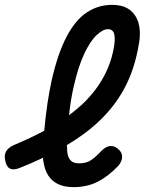

<svg xmlns="http://www.w3.org/2000/svg" viewBox="-57 -760 677 790"><path d="M429 -77Q388 -34 344.5 -12Q301 10 245 10Q208 10 182 -2.5Q156 -15 141.5 -38Q127 -61 122 -93Q120 -102 120 -111Q75 -89 24 -69Q-1 -59 -15.5 -66Q-30 -73 -35 -97Q-41 -121 -32 -137Q-23 -153 2 -164Q69 -192 125 -222Q136 -342 156 -431Q181 -541 217.5 -610Q254 -679 301 -709.5Q348 -740 404 -740Q443 -740 467 -726Q491 -712 503.5 -688.5Q516 -665 518 -636Q520 -607 514 -577Q499 -486 463 -412.5Q427 -339 367.5 -278Q308 -217 223 -166Q221 -165 218 -163Q218 -157 219 -151Q219 -130 224 -116Q229 -102 239.5 -95Q250 -88 269 -88Q299 -88 319 -102Q339 -116 360 -139Q378 -157 395.5 -159Q413 -161 429 -147Q446 -133 445.5 -114Q445 -95 429 -77ZM227 -286Q262 -312 291 -340Q341 -390 372 -448.5Q403 -507 413 -574Q415 -588 415 -600.5Q415 -613 412.5 -621.5Q410 -630 403.5 -635Q397 -640 387 -640Q367 -640 341 -616Q315 -592 290 -539.5Q265 -487 246 -403Q234 -351 227 -286Z"/></svg>

Font: Maple Mono NL Medium
Style: Italic
Weight: 500
Italic angle: -10°
Monospace: yes
Designer: subframe7536
Version: Version 7.000